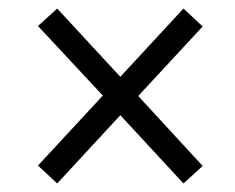

<svg xmlns="http://www.w3.org/2000/svg" viewBox="-20 -583 550 450"><path d="M114 -153 69 -195 221 -359 69 -522 114 -563 262 -403 410 -563 455 -521 304 -358 455 -194 410 -153 262 -313Z"/></svg>

Font: Noto Serif SemiCondensed Medium
Style: Italic
Weight: 500
Width: 4
Italic angle: -12°
Designer: Monotype Design Team
Foundry: Monotype Imaging Inc.
Version: Version 2.013